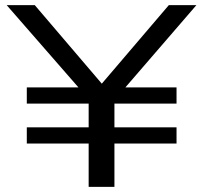

<svg xmlns="http://www.w3.org/2000/svg" viewBox="-20 -725 788 745"><path d="M324 0V-168H84V-231H324V-323H84V-386H302L293 -376L6 -705H115L377 -398H373L635 -705H742L458 -376L449 -386H665V-323H424V-231H665V-168H424V0Z"/></svg>

Font: Nunito Sans 7pt Expanded
Style: Regular
Weight: 400
Width: 7
Designer: Vernon Adams
Foundry: Vernon Adams
Version: Version 3.101;gftools[0.9.27]